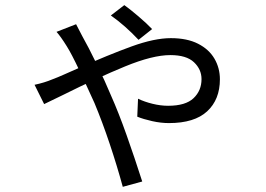

<svg xmlns="http://www.w3.org/2000/svg" viewBox="-20 -653 1040 750"><path d="M413 -592.6 465.6 -633Q487.6 -617.4 520.8 -589.1Q554 -560.8 574.2 -539.4L521.2 -497.4Q468.4 -553.6 413 -592.6ZM301.4 -511.8Q324.4 -471.4 357.8 -402.7Q391.2 -334 413.6 -280Q443.2 -213.6 474.6 -125Q506 -36.4 535.6 56L459.6 76.8Q437.2 -5.4 408.5 -91.1Q379.8 -176.8 349 -250.6Q319.6 -315.6 289.3 -379.6Q259 -443.6 240.8 -472.4Q217 -510.6 200.8 -528.6L277.2 -558.4Q289.6 -535.2 301.4 -511.8ZM184.4 -343Q205.4 -350.8 229.7 -361.7Q254 -372.6 281.6 -384.6Q405.4 -439.6 494.4 -471.8Q583.4 -504 647.4 -504Q710.8 -504 753.6 -482.2Q796.4 -460.4 817.7 -423.8Q839 -387.2 839 -343.4Q839 -264.2 789.3 -218.2Q739.6 -172.2 639.8 -172.2Q608.4 -172.2 574.4 -179.8Q540.4 -187.4 516.2 -197.2L519.2 -267.4Q544 -255.4 575.7 -247.6Q607.4 -239.8 636.6 -239.8Q704.8 -239.8 736 -269.4Q767.2 -299 767.2 -344Q767.2 -382 737.7 -409.9Q708.2 -437.8 645.4 -437.8Q576.2 -437.8 468.4 -393.5Q360.6 -349.2 226 -282Q189.6 -264.4 152.4 -246.4L115 -321.8Q153.8 -330 184.4 -343Z"/></svg>

Font: 寒蝉端黑体 Light
Style: Regular
Weight: 300
Designer: ChillDuanSans {Warren2060}; 
Source Han Sans {Ryoko NISHIZUKA 西塚涼子 (kana, bopomofo & ideographs); Paul D. Hunt (Latin, G
Foundry: ChillType&Adobe
Version: Version 1.300;Glyphs 3.3 (3306)